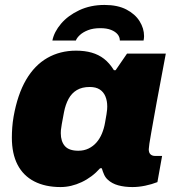

<svg xmlns="http://www.w3.org/2000/svg" viewBox="-20 -745 707 777"><path d="M225 12Q163 12 118.5 -11Q74 -34 51 -78.5Q28 -123 28 -188Q28 -207 29.5 -228.5Q31 -250 35 -273Q51 -363 85.5 -422Q120 -481 171.5 -510.5Q223 -540 288 -540Q323 -540 351 -532Q379 -524 401 -507Q423 -490 441 -461H448L494 -528H651L627 -400Q621 -368 614.5 -333.5Q608 -299 602.5 -267Q597 -235 592 -208Q587 -181 584.5 -163.5Q582 -146 582 -141Q582 -127 589 -120.5Q596 -114 607 -114H636L617 -8Q594 1 567.5 6.5Q541 12 516 12Q484 12 458.5 5Q433 -2 416 -18Q407 -26 401.5 -38Q396 -50 392 -64H385Q353 -28 310.5 -8Q268 12 225 12ZM297 -135Q320 -135 338.5 -144Q357 -153 370.5 -168.5Q384 -184 392.5 -204.5Q401 -225 405 -248Q409 -270 411 -282.5Q413 -295 413.5 -302Q414 -309 414 -314Q414 -337 406.5 -355Q399 -373 383.5 -383Q368 -393 343 -393Q312 -393 291 -380.5Q270 -368 257.5 -345Q245 -322 239 -291Q233 -259 230 -242.5Q227 -226 226.5 -218.5Q226 -211 226 -206Q226 -173 242.5 -154Q259 -135 297 -135ZM403 -725Q456 -725 491.5 -706.5Q527 -688 545 -659Q563 -630 563 -599Q563 -595 562.5 -590.5Q562 -586 561 -581H465Q465 -595 456 -606Q447 -617 429.5 -624Q412 -631 386 -631Q357 -631 336.5 -623Q316 -615 303.5 -603.5Q291 -592 287 -581H192Q199 -616 227 -649Q255 -682 300.5 -703.5Q346 -725 403 -725Z"/></svg>

Font: Archivo SemiBold Black
Style: Italic
Weight: 900
Italic angle: -10°
Version: Version 2.001